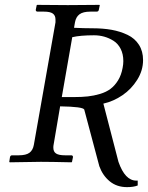

<svg xmlns="http://www.w3.org/2000/svg" viewBox="-20 -666 608 789"><path d="M483.9 -387.2Q486.8 -401.9 486.8 -415Q486.8 -443.8 475.8 -465.3Q464.8 -486.8 446.5 -498.3Q428.2 -509.8 408.2 -515.4Q388.2 -521 366.2 -521Q310.1 -521 276.9 -513.2L233.9 -267.1H284.2Q315.9 -267.1 340.8 -269.8Q365.7 -272.5 391.1 -280Q416.5 -287.6 434.1 -300.8Q451.7 -314 465.1 -335.7Q478.5 -357.4 483.9 -387.2ZM567.9 -418.9Q567.9 -376.5 543.9 -338.1Q520 -299.8 483.2 -274.7Q446.3 -249.5 404.8 -240.2L466.8 -1Q493.7 76.2 540 76.2H545.9V96.2Q528.8 103 502 103Q460 103 430.9 79.1Q401.9 55.2 388.2 17.1L326.2 -215.8Q321.3 -227.5 227.1 -229L200.2 -70.8Q199.2 -66.9 199.2 -59.1Q199.2 -42.5 210.4 -35.2Q221.7 -27.8 247.1 -27.8H272.9Q276.4 -27.8 278.3 -25.6Q280.3 -23.4 279.8 -20L275.9 -1L273.9 1Q188 -1 147.9 -1L20 1L18.1 -1L21 -20Q22.5 -27.8 29.8 -27.8H57.1Q86.9 -27.8 101.1 -38.3Q115.2 -48.8 119.1 -70.8L208 -574.2V-585.9Q208 -602.5 197 -610.4Q186 -618.2 161.1 -618.2H133.8Q130.9 -618.2 128.7 -620.4Q126.5 -622.6 127 -626L130.9 -645L132.8 -646Q219.7 -645 258.8 -645L388.2 -646L390.1 -645L386.2 -626Q384.8 -618.2 377 -618.2H351.1Q321.3 -618.2 306.6 -607.2Q292 -596.2 288.1 -574.2L284.2 -551.8Q324.2 -549.8 359.9 -549.8Q403.3 -549.8 438.7 -543.5Q474.1 -537.1 504.2 -522.7Q534.2 -508.3 551 -481.9Q567.9 -455.6 567.9 -418.9Z"/></svg>

Font: Common Serif
Style: Bold Italic
Weight: 700
Italic angle: -12°
Designer: Philipp H. Poll, Khaled Hosny
Foundry: Stefan Peev, Context Ltd.
Version: Version 1.026